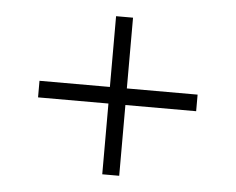

<svg xmlns="http://www.w3.org/2000/svg" viewBox="-39 -617 638 519"><g transform="rotate(5 279.5 -357.5)"><path d="M256 -143V-335H65V-380H256V-572H302V-380H494V-335H302V-143Z"/></g></svg>

Font: Noto Serif Malayalam Light
Style: Regular
Weight: 300
Designer: Indian type Foundry, Jelle Bosma, Monotype Design Team
Foundry: Monotype Imaging Inc.
Version: Version 2.104; ttfautohint (v1.8.4.7-5d5b)